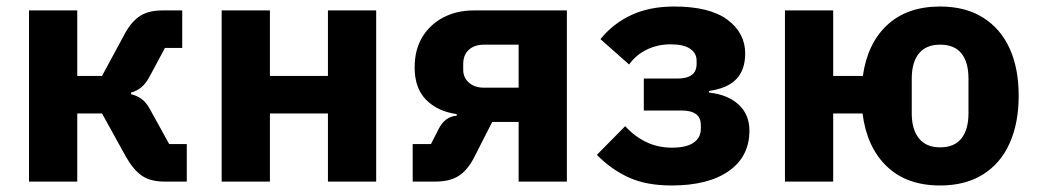

<svg xmlns="http://www.w3.org/2000/svg" viewBox="-20 -557 3181 589"><path d="M69 0V-525H217V-324H293L362 -452Q383 -491 409.5 -508Q436 -525 478 -525H539V-410H486L441 -326Q428 -301 414 -289.5Q400 -278 382 -273V-268Q399 -264 413.5 -254Q428 -244 440 -222L499 -115H553V0H484Q442 0 416 -17.5Q390 -35 367 -75L293 -209H217V0Z M660 0V-525H808V-324H986V-525H1134V0H986V-209H808V0Z M1246 0V-115H1302L1326 -162Q1335 -180 1349 -190.5Q1363 -201 1381 -202V-207Q1323 -215 1287.5 -250.5Q1252 -286 1252 -350Q1252 -405 1276 -444Q1300 -483 1341 -504Q1382 -525 1433 -525H1719V0H1571V-183H1490L1435 -75Q1414 -34 1386.5 -17Q1359 0 1317 0ZM1465 -288H1571V-420H1465Q1436 -420 1418.5 -404.5Q1401 -389 1401 -360V-343Q1401 -319 1418.5 -303.5Q1436 -288 1465 -288Z M2040 12Q1963 12 1909 -12.5Q1855 -37 1811 -82L1898 -170Q1927 -138 1963 -121Q1999 -104 2041 -104Q2086 -104 2108 -119.5Q2130 -135 2130 -162V-173Q2130 -196 2115 -207Q2100 -218 2071 -218H1955V-316H2058Q2087 -316 2102 -327Q2117 -338 2117 -361V-371Q2117 -394 2097 -407.5Q2077 -421 2037 -421Q1997 -421 1963.5 -404.5Q1930 -388 1910 -359L1822 -437Q1861 -485 1917 -511Q1973 -537 2048 -537Q2157 -537 2211.5 -496.5Q2266 -456 2266 -393Q2266 -343 2239 -314.5Q2212 -286 2155 -278V-273Q2212 -267 2245.5 -236.5Q2279 -206 2279 -156Q2279 -77 2216 -32.5Q2153 12 2040 12Z M2864 12Q2761 12 2700 -47Q2639 -106 2626 -209H2536V0H2388V-525H2536V-324H2627Q2641 -424 2702 -480.5Q2763 -537 2864 -537Q2941 -537 2995 -503.5Q3049 -470 3077 -409Q3105 -348 3105 -263Q3105 -179 3077 -117Q3049 -55 2995 -21.5Q2941 12 2864 12ZM2864 -105Q2908 -105 2929.5 -132.5Q2951 -160 2951 -209V-316Q2951 -366 2929.5 -393Q2908 -420 2864 -420Q2821 -420 2799 -393Q2777 -366 2777 -316V-209Q2777 -160 2799 -132.5Q2821 -105 2864 -105Z"/></svg>

Font: IBM Plex Sans
Style: Regular
Weight: 400
Designer: Mike Abbink, Paul van der Laan, Pieter van Rosmalen
Foundry: Bold Monday
Version: Version 3.201